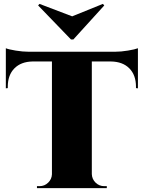

<svg xmlns="http://www.w3.org/2000/svg" viewBox="-20 -967 738 987"><path d="M357 -764H345L176 -939L183 -947L351 -883L509 -947L516 -939ZM128 -701H571Q602 -701 638 -707Q674 -713 689 -719V-513L679 -514V-521Q679 -581 645 -615.5Q611 -650 550 -651H452V-72Q453 -46 471.5 -28Q490 -10 516 -10H529V0H170V-10H183Q209 -10 227.5 -28Q246 -46 247 -71V-651H148Q88 -650 54 -615.5Q20 -581 20 -521V-514L10 -513V-719Q24 -713 60.5 -707Q97 -701 128 -701Z"/></svg>

Font: Cinzel Decorative Black
Style: Regular
Weight: 900
Designer: Natanael Gama
Version: Version 1.001;PS 001.001;hotconv 1.0.56;makeotf.lib2.0.21325